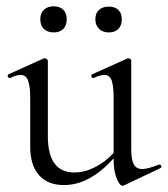

<svg xmlns="http://www.w3.org/2000/svg" viewBox="-20 -580 533 610"><path d="M487 -57Q491 -57 492.5 -52.5Q494 -48 490 -46L374 9L369 10Q360 10 350.5 -13.5Q341 -37 341 -74V-77Q265 8 183 8Q132 8 104 -23.5Q76 -55 76 -114V-268Q76 -307 69 -324.5Q62 -342 46 -342Q32 -342 12 -332H11Q7 -332 5 -337Q3 -342 7 -344L118 -394L122 -395Q125 -395 128.5 -392.5Q132 -390 132 -387V-148Q132 -32 216 -32Q248 -32 281 -48.5Q314 -65 341 -94V-268Q341 -308 334.5 -325Q328 -342 312 -342Q298 -342 277 -332H276Q272 -332 270.5 -337.5Q269 -343 273 -344L384 -394L388 -395Q391 -395 394 -392.5Q397 -390 397 -387V-107Q397 -73 405 -58Q413 -43 432 -43Q449 -43 485 -57ZM108 -519Q108 -538 119.5 -549Q131 -560 151 -560Q170 -560 181 -549Q192 -538 192 -519Q192 -499 181 -488Q170 -477 151 -477Q131 -477 119.5 -488Q108 -499 108 -519ZM283 -519Q283 -538 294.5 -548.5Q306 -559 326 -559Q345 -559 356 -548.5Q367 -538 367 -519Q367 -499 356 -488Q345 -477 326 -477Q306 -477 294.5 -488.5Q283 -500 283 -519Z"/></svg>

Font: Cormorant Garamond
Style: Regular
Weight: 400
Designer: Christian Thalmann (Catharsis Fonts)
Version: Version 3.000